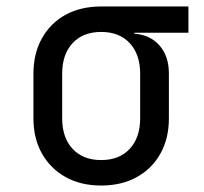

<svg xmlns="http://www.w3.org/2000/svg" viewBox="-20 -570 639 600"><path d="M296.4 9.8Q232.4 9.8 185.1 -16.6Q137.7 -43 111.1 -90.1Q84.5 -137.2 84.5 -200.2V-339.8Q84.5 -402.8 111.1 -450.4Q137.7 -498 185.1 -523.9Q232.4 -549.8 296.4 -549.8H568.8V-467.8H399.9V-464.8Q449.7 -460.9 478.8 -427.5Q507.8 -394 507.8 -339.8V-200.2Q507.8 -137.2 481.4 -90.1Q455.1 -43 407.5 -16.6Q359.9 9.8 296.4 9.8ZM296.4 -69.8Q353 -69.8 385.5 -105Q418 -140.1 418 -200.2V-339.8Q418 -399.9 385.5 -435.1Q353 -470.2 296.4 -470.2Q239.3 -470.2 206.8 -435.1Q174.3 -399.9 174.3 -339.8V-200.2Q174.3 -140.1 206.8 -105Q239.3 -69.8 296.4 -69.8Z"/></svg>

Font: UDEV Gothic 35
Style: Regular
Weight: 400
Version: v2.1.0; ttfautohint (v1.8.4.7-5d5b-dirty) -l 6 -r 45 -G 200 